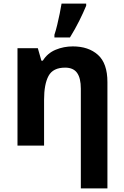

<svg xmlns="http://www.w3.org/2000/svg" viewBox="-20 -816 697 1076"><path d="M388 -556Q476 -556 529 -508.5Q582 -461 582 -356V240H433V-319Q433 -378 412 -407.5Q391 -437 345 -437Q277 -437 252 -390.5Q227 -344 227 -257V0H78V-546H192L212 -476H220Q246 -518 291.5 -537Q337 -556 388 -556ZM285 -606V-621Q293 -645 300.5 -676Q308 -707 314.5 -739Q321 -771 325 -796H463V-784Q447 -745 424 -699Q401 -653 372 -606Z"/></svg>

Font: Noto IKEA Arabic
Style: Bold
Weight: 700
Designer: Monotype Design Team
Foundry: Monotype Imaging Inc.
Version: Version 1.200